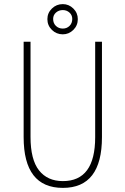

<svg xmlns="http://www.w3.org/2000/svg" viewBox="-20 -903 610 934"><path d="M285.5 -736Q254.5 -736 232.5 -757.5Q210.5 -779 210.5 -810Q210.5 -840 232.5 -861.5Q254.5 -883 285.5 -883Q315 -883 336.8 -861.5Q358.5 -840 358.5 -810Q358.5 -779 336.8 -757.5Q315 -736 285.5 -736ZM285.5 -764Q305 -764 318.2 -777Q331.5 -790 331.5 -811Q331.5 -829.5 318 -841.8Q304.5 -854 285.5 -854Q266 -854 252.2 -841.8Q238.5 -829.5 238.5 -811Q238.5 -790 252 -777Q265.5 -764 285.5 -764ZM286 11Q95 11 95 -236V-700H128.5V-237Q128.5 -126.5 169.8 -74.2Q211 -22 286 -22Q443 -22 443 -235.5V-700H476V-236Q476 11 286 11Z"/></svg>

Font: League Mono Narrow Thin
Style: Regular
Weight: 100
Width: 3
Designer: Tyler Finck
Foundry: The League of Moveable Type / Tyler Finck
Version: Version 2.210